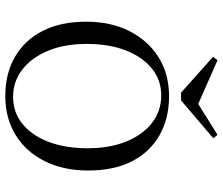

<svg xmlns="http://www.w3.org/2000/svg" viewBox="-76 -722 809 696"><g transform="rotate(90 328.0 -373.5)"><path d="M327.4 11.3Q246 11.3 185.5 -23.8Q125 -58.9 91.5 -124.2Q58.1 -189.5 58.1 -281.5Q58.1 -371.8 92.7 -439.5Q127.4 -507.3 187.9 -544.8Q248.4 -582.3 328.2 -582.3Q409.7 -582.3 470.6 -547.2Q531.5 -512.1 564.5 -447.2Q597.6 -382.3 597.6 -289.5Q597.6 -199.2 563.7 -131.5Q529.8 -63.7 469 -26.2Q408.1 11.3 327.4 11.3ZM329.8 -16.9Q387.1 -16.9 429 -51.2Q471 -85.5 494 -146.4Q516.9 -207.3 516.9 -287.1Q516.9 -368.5 491.9 -428.6Q466.9 -488.7 423.8 -521.4Q380.6 -554 325.8 -554Q269.4 -554 227.4 -519.8Q185.5 -485.5 162.1 -425Q138.7 -364.5 138.7 -283.9Q138.7 -202.4 164.1 -142.3Q189.5 -82.3 232.7 -49.6Q275.8 -16.9 329.8 -16.9ZM468.5 -758.1 480.6 -742.7 343.5 -625.8H315.3L185.5 -741.9L197.6 -758.1L382.3 -676.6L331.5 -672.6Z"/></g></svg>

Font: Playfair 5pt SemiExpanded Light Light
Style: Regular
Weight: 300
Version: Version 2.203